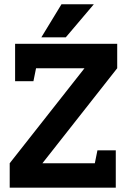

<svg xmlns="http://www.w3.org/2000/svg" viewBox="-20 -870 588 890"><path d="M371.7 -553.7H60L50 -667H523.3V-553.7L176.7 -113.3H506.7L516.7 0H25V-113.3ZM516.7 -173.3V0H396.7L431.7 -173.3ZM50 -493.7V-667H170L135 -493.7ZM415 -850.3 285 -697H171.7L265 -850.3Z"/></svg>

Font: Epunda Slab Light
Style: Regular
Weight: 300
Designer: Simon Atzbach
Foundry: typofactur
Version: Version 1.102